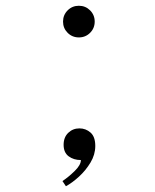

<svg xmlns="http://www.w3.org/2000/svg" viewBox="-20 -546 540 667"><path d="M254 -416Q231 -416 215 -432Q199 -448 199 -471Q199 -494 215 -510Q231 -526 254 -526Q277 -526 293 -510Q309 -494 309 -471Q309 -448 293 -432Q277 -416 254 -416ZM209 101 197 83Q218 69 239.5 48Q261 27 261 10Q236 10 218.5 -3Q201 -16 201 -43Q201 -69 217 -84.5Q233 -100 256 -100Q278 -100 294.5 -85.5Q311 -71 311 -39Q311 -9 294.5 18.5Q278 46 254.5 67.5Q231 89 209 101Z"/></svg>

Font: Xanh Mono
Style: Regular
Weight: 400
Monospace: yes
Designer: Lam Bao, Duy Dao
Foundry: Yellow Type Foundry
Version: Version 3.101; ttfautohint (v1.8.3)